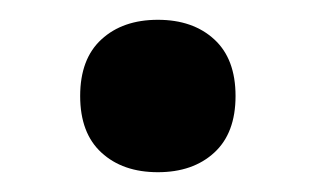

<svg xmlns="http://www.w3.org/2000/svg" viewBox="-20 -167 319 194"><path d="M139.5 -147Q175 -147 196.5 -127.2Q218 -107.5 218 -70Q218 -32.5 196.5 -12.8Q175 7 139.5 7Q104 7 82.5 -12.8Q61 -32.5 61 -70Q61 -107.5 82.5 -127.2Q104 -147 139.5 -147Z"/></svg>

Font: Newsreader Caption
Style: Regular
Weight: 400
Designer: Hugues Gentile
Foundry: Production Type
Version: Version 1.001